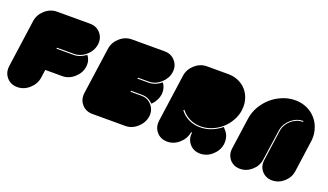

<svg xmlns="http://www.w3.org/2000/svg" viewBox="-80 -1490 3531 2064"><g transform="rotate(20 1685.0 -458.5)"><path d="M757.8 -590.8Q777.3 -567.4 786.1 -535.2Q794.9 -502.9 790 -465.8Q778.3 -390.6 717.8 -337.9Q657.2 -284.2 582 -284.2Q516.6 -284.2 387.7 -284.2Q383.8 -252.9 375 -190.4Q363.3 -115.2 302.7 -61.5Q242.2 -7.8 167 -7.8Q90.8 -7.8 44.9 -61.5Q7.8 -104.5 7.8 -163.1Q7.8 -175.8 9.8 -190.4Q35.2 -371.1 85.9 -734.4Q96.7 -808.6 157.2 -862.3Q217.8 -916 293.9 -916Q418.9 -916 669.9 -916Q745.1 -916 791 -863.3Q829.1 -819.3 829.1 -761.7Q829.1 -748 827.1 -734.4Q821.3 -696.3 802.7 -663.1Q783.2 -629.9 754.9 -605.5Q726.6 -580.1 691.4 -566.4Q656.2 -551.8 619.1 -551.8Q553.7 -551.8 424.8 -551.8Q423.8 -547.9 422.9 -540Q487.3 -540 617.2 -540Q655.3 -540 691.4 -553.7Q726.6 -567.4 757.8 -590.8Z M1609.4 -195.3Q1597.7 -120.1 1537.1 -66.4Q1476.6 -12.7 1401.4 -12.7Q1275.4 -12.7 1025.4 -12.7Q949.2 -12.7 903.3 -66.4Q866.2 -109.4 866.2 -168Q866.2 -180.7 868.2 -195.3Q893.6 -373 943.4 -728.5Q954.1 -803.7 1014.6 -857.4Q1075.2 -911.1 1151.4 -911.1Q1276.4 -911.1 1526.4 -911.1Q1601.6 -911.1 1647.5 -857.4Q1685.5 -814.5 1685.5 -756.8Q1685.5 -743.2 1683.6 -728.5Q1671.9 -654.3 1611.3 -600.6Q1550.8 -546.9 1475.6 -546.9Q1434.6 -546.9 1353.5 -546.9Q1352.5 -543 1351.6 -535.2Q1392.6 -535.2 1476.6 -535.2Q1515.6 -535.2 1552.7 -549.8Q1589.8 -564.5 1620.1 -590.8Q1640.6 -566.4 1649.4 -533.2Q1658.2 -499 1653.3 -461.9Q1647.5 -424.8 1628.9 -391.6Q1611.3 -358.4 1583 -333Q1559.6 -359.4 1527.3 -374Q1494.1 -388.7 1454.1 -388.7Q1413.1 -388.7 1331.1 -388.7Q1330.1 -384.8 1329.1 -377Q1370.1 -377 1452.1 -377Q1527.3 -377 1573.2 -323.2Q1619.1 -269.5 1609.4 -195.3Z M2394.5 -373Q2345.7 -332 2286.1 -308.6Q2227.5 -285.2 2164.1 -285.2Q2092.8 -285.2 2035.2 -314.5Q1977.5 -343.8 1940.4 -392.6Q1937.5 -390.6 1930.7 -384.8Q1967.8 -334 2027.3 -303.7Q2086.9 -273.4 2161.1 -273.4Q2227.5 -273.4 2289.1 -297.9Q2351.6 -322.3 2401.4 -364.3Q2412.1 -351.6 2432.6 -328.1Q2453.1 -303.7 2462.9 -265.6Q2471.7 -227.5 2466.8 -190.4Q2455.1 -115.2 2394.5 -61.5Q2334 -7.8 2258.8 -7.8Q2182.6 -7.8 2136.7 -61.5Q2090.8 -114.3 2101.6 -190.4Q2097.7 -190.4 2089.8 -190.4Q2078.1 -115.2 2017.6 -61.5Q1957 -7.8 1881.8 -7.8Q1805.7 -7.8 1759.8 -61.5Q1722.7 -104.5 1722.7 -163.1Q1722.7 -175.8 1724.6 -190.4Q1750 -371.1 1800.8 -733.4Q1811.5 -807.6 1872.1 -861.3Q1932.6 -915 2008.8 -915Q2089.8 -915 2252 -915Q2316.4 -915 2371.1 -890.6Q2424.8 -866.2 2461.9 -823.2Q2498 -780.3 2514.6 -722.7Q2525.4 -685.5 2525.4 -644.5Q2525.4 -623 2522.5 -599.6Q2513.7 -535.2 2481.4 -479.5Q2450.2 -422.9 2402.3 -379.9Q2400.4 -377.9 2394.5 -373Z M2615.2 -536.1Q2626 -611.3 2663.1 -676.8Q2701.2 -742.2 2755.9 -791Q2811.5 -839.8 2881.8 -868.2Q2951.2 -897.5 3026.4 -897.5Q3101.6 -897.5 3163.1 -869.1Q3224.6 -840.8 3266.6 -791Q3308.6 -742.2 3327.1 -676.8Q3339.8 -633.8 3339.8 -586.9Q3339.8 -562.5 3335.9 -536.1Q3319.3 -417 3286.1 -178.7Q3275.4 -105.5 3216.8 -53.7Q3157.2 -2 3084 -2Q3010.7 -2 2965.8 -53.7Q2921.9 -105.5 2931.6 -178.7Q2948.2 -299.8 2982.4 -540Q2996.1 -609.4 3053.7 -658.2Q3111.3 -707 3182.6 -707Q3182.6 -710.9 3184.6 -717.8Q3110.4 -717.8 3048.8 -667Q2987.3 -616.2 2971.7 -543Q2954.1 -420.9 2918.9 -177.7Q2909.2 -104.5 2849.6 -52.7Q2791 -1 2716.8 -1Q2643.6 -1 2598.6 -52.7Q2562.5 -95.7 2562.5 -152.3Q2562.5 -165 2564.5 -177.7Q2581.1 -296.9 2615.2 -536.1Z"/></g></svg>

Font: Superfatty Italic
Style: Italic
Weight: 400
Version: Version 1.0